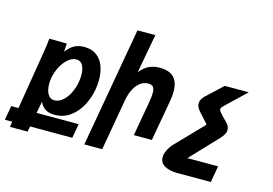

<svg xmlns="http://www.w3.org/2000/svg" viewBox="-190 -1040 2110 1485"><g transform="rotate(15 865.0 -297.0)"><path d="M-50 28.5H8L84.5 -438Q89.5 -469.5 93.8 -498.8Q98 -528 99.5 -551.5L240 -550L235.5 -483Q266.5 -525 301 -542.5Q335.5 -560 377 -560Q439.5 -560 479 -529.8Q518.5 -499.5 536 -450.2Q553.5 -401 553.5 -341.5Q553.5 -303 546.5 -263.5Q535.5 -199 503.8 -137.2Q472 -75.5 417.5 -34.2Q363 7 288 7Q202 7 171 -66L153 28.5H490L469.5 143H131.5L123.5 186.5H-18L-11 143H-70.5ZM406.5 -284.5Q412 -314.5 412 -342.5Q412 -390 396 -420.2Q380 -450.5 344.5 -450.5Q309.5 -450.5 277.8 -422.8Q246 -395 223.5 -351.8Q201 -308.5 193 -263.5Q188.5 -239 188.5 -214.5Q188.5 -165.5 206.5 -133.2Q224.5 -101 260.5 -101Q295.5 -101 326.2 -128Q357 -155 377.8 -197.2Q398.5 -239.5 406.5 -284.5Z M741.5 -790H884.5L827 -478Q862 -521 899.2 -538.2Q936.5 -555.5 983 -555.5Q1062 -555.5 1098 -516.8Q1134 -478 1134 -405Q1134 -369 1126.5 -327L1068.5 0H924L972 -272Q981 -322.5 981 -352Q981 -386 969 -400.2Q957 -414.5 930 -414.5Q895.5 -414.5 866.5 -393.2Q837.5 -372 817.5 -333.5Q797.5 -295 788.5 -245L716 168.5H572.5Z M1183 106.5Q1183 98.5 1184.5 88.5Q1188.5 66 1201.8 42.2Q1215 18.5 1228 2.5L1435.5 -212.5Q1438 -215 1441.2 -218Q1444.5 -221 1445.5 -225.5Q1445 -223.5 1444.8 -224.5Q1444.5 -225.5 1444 -227.5L1374.5 -304.5Q1359 -322 1351.8 -337Q1344.5 -352 1344.5 -367Q1344.5 -370.5 1345.5 -378.5Q1349.5 -402 1373.5 -427.5L1505 -550H1697L1556 -416Q1537 -398.5 1528.2 -388.8Q1519.5 -379 1517 -368Q1516 -362 1524 -350.2Q1532 -338.5 1552 -317.5L1593 -275.5Q1613.5 -253 1613.5 -225.5Q1613.5 -210 1606 -194.2Q1598.5 -178.5 1577 -154L1382.5 51.5Q1379 55.5 1375.8 59.5Q1372.5 63.5 1371.5 68.5Q1373.5 66.5 1375.5 65.5Q1377.5 64.5 1385 64.5H1616L1593 196H1320Q1263.5 196 1223.2 174Q1183 152 1183 106.5Z"/></g></svg>

Font: JuliaMono ExtraBold
Style: Italic
Weight: 800
Italic angle: -9°
Monospace: yes
Designer: cormullion
Foundry: corm
Version: Version 0.057; ttfautohint (v1.8.4)